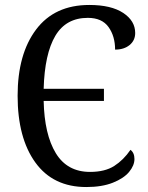

<svg xmlns="http://www.w3.org/2000/svg" viewBox="-20 -744 596 774"><path d="M51 -358Q51 -526 125.5 -625Q200 -724 340 -724Q428 -724 476.5 -692Q525 -660 525 -611Q525 -581 502.5 -562.5Q480 -544 444 -544Q444 -598 417.5 -635Q391 -672 334 -672Q246 -672 203 -599.5Q160 -527 156 -386H399V-337H156Q159 -202 205 -126.5Q251 -51 343 -51Q403 -51 440.5 -75Q478 -99 506 -140Q522 -128 522 -103Q522 -77 500.5 -51Q479 -25 435 -7.5Q391 10 328 10Q194 10 122.5 -89Q51 -188 51 -358Z"/></svg>

Font: Noto Serif Narrow
Style: Regular
Weight: 400
Width: 4
Designer: Monotype Design Team
Foundry: Monotype Imaging Inc.
Version: Version 1.001